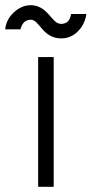

<svg xmlns="http://www.w3.org/2000/svg" viewBox="-65 -720 353 740"><path d="M82 0H142V-500H82ZM171 -572Q208 -572 235 -599Q262 -626 268 -666H209Q203 -628 171 -628Q157 -628 146 -639Q141 -644 135 -650.5Q129 -657 123 -664Q92 -700 54 -700Q18 -700 -12 -672Q-41 -645 -45 -607H14Q23 -644 54 -644Q65 -644 76 -633Q81 -628 86.5 -621.5Q92 -615 98 -608Q128 -572 171 -572Z"/></svg>

Font: Unageo Variable
Style: Regular
Weight: 300
Designer: Richard Sepsi
Foundry: Richard Sepsi
Version: Version 2.200